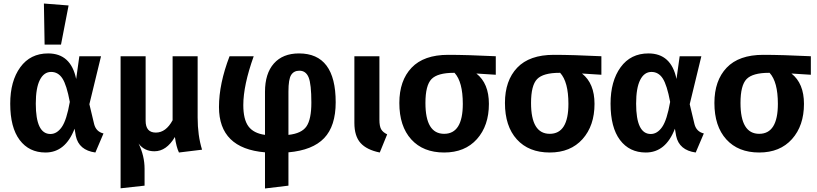

<svg xmlns="http://www.w3.org/2000/svg" viewBox="-20 -849 4633 1089"><path d="M229 -829 369 -818 326 -596H233ZM253 -546Q382 -546 412 -401L430 -530H553L487 -258L514 -145Q525 -102 567 -92L521 16Q427 3 410 -78L403 -119Q351 16 238 16Q145 16 91.5 -55Q38 -126 38 -261Q38 -389 95 -467.5Q152 -546 253 -546ZM270 -441Q229 -441 206 -395.5Q183 -350 183 -261Q183 -89 266 -89Q303 -89 330.5 -128.5Q358 -168 376 -271Q358 -367 334 -404Q310 -441 270 -441Z M1126 0 995 16Q980 -15 972 -72Q924 9 856 9Q798 9 766 -35Q800 35 800 109V204L664 219V-530H806V-164Q806 -97 864 -97Q921 -97 959 -167V-530H1101V-182Q1101 -81 1126 0Z M1884 -269Q1884 -134 1818.5 -65.5Q1753 3 1616 15V204L1483 220V15Q1222 -7 1222 -242Q1222 -374 1282 -530H1419Q1360 -365 1360 -253Q1360 -172 1389 -132.5Q1418 -93 1483 -84V-328Q1483 -432 1533.5 -489Q1584 -546 1676 -546Q1884 -546 1884 -269ZM1616 -84Q1691 -92 1718.5 -132.5Q1746 -173 1746 -267Q1746 -372 1730.5 -410Q1715 -448 1678 -448Q1647 -448 1631.5 -424Q1616 -400 1616 -330Z M2132 -530V-170Q2132 -134 2141.5 -116.5Q2151 -99 2176 -87L2134 16Q2060 1 2025 -38Q1990 -77 1990 -152V-530Z M2792 -530V-425L2682 -432Q2753 -376 2753 -260Q2753 -136 2685 -60Q2617 16 2499 16Q2380 16 2312.5 -58.5Q2245 -133 2245 -265Q2245 -392 2314.5 -465Q2384 -538 2522 -538Q2628 -538 2792 -530ZM2605 -260Q2605 -385 2558 -436H2555Q2462 -436 2427.5 -400.5Q2393 -365 2393 -265Q2393 -90 2499 -90Q2605 -90 2605 -260Z M3391 -530V-425L3281 -432Q3352 -376 3352 -260Q3352 -136 3284 -60Q3216 16 3098 16Q2979 16 2911.5 -58.5Q2844 -133 2844 -265Q2844 -392 2913.5 -465Q2983 -538 3121 -538Q3227 -538 3391 -530ZM3204 -260Q3204 -385 3157 -436H3154Q3061 -436 3026.5 -400.5Q2992 -365 2992 -265Q2992 -90 3098 -90Q3204 -90 3204 -260Z M3658 -546Q3787 -546 3817 -401L3835 -530H3958L3892 -258L3919 -145Q3930 -102 3972 -92L3926 16Q3832 3 3815 -78L3808 -119Q3756 16 3643 16Q3550 16 3496.5 -55Q3443 -126 3443 -261Q3443 -389 3500 -467.5Q3557 -546 3658 -546ZM3675 -441Q3634 -441 3611 -395.5Q3588 -350 3588 -261Q3588 -89 3671 -89Q3708 -89 3735.5 -128.5Q3763 -168 3781 -271Q3763 -367 3739 -404Q3715 -441 3675 -441Z M4579 -530V-425L4469 -432Q4540 -376 4540 -260Q4540 -136 4472 -60Q4404 16 4286 16Q4167 16 4099.5 -58.5Q4032 -133 4032 -265Q4032 -392 4101.5 -465Q4171 -538 4309 -538Q4415 -538 4579 -530ZM4392 -260Q4392 -385 4345 -436H4342Q4249 -436 4214.5 -400.5Q4180 -365 4180 -265Q4180 -90 4286 -90Q4392 -90 4392 -260Z"/></svg>

Font: FiraGO SemiBold
Style: Regular
Weight: 600
Designer: bBox Type
Foundry: bBox Type GmbH
Version: Version 1.001;PS 001.001;hotconv 1.0.88;makeotf.lib2.5.64775